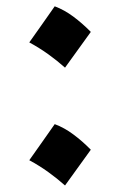

<svg xmlns="http://www.w3.org/2000/svg" viewBox="-20 -659 375 600"><path d="M151 -639.3Q181.1 -628 209.2 -607.1Q237.4 -586.1 263.8 -559.3Q223.5 -502.9 183.2 -447.6Q158.5 -469.6 130.8 -489.5Q103.2 -509.3 71.5 -526.5Q91.9 -555.5 111.8 -583.4Q131.6 -611.4 151 -639.3ZM151 -271.1Q181.1 -259.9 209.2 -238.9Q237.4 -218 263.8 -191.1Q223.5 -134.7 183.2 -79.4Q158.5 -101.4 130.8 -121.3Q103.2 -141.2 71.5 -158.3Q91.9 -187.4 111.8 -215.3Q131.6 -243.2 151 -271.1Z"/></svg>

Font: Pinar-FD Bold
Style: Regular
Weight: 700
Designer: Amin Abedi
Version: Version 3.000